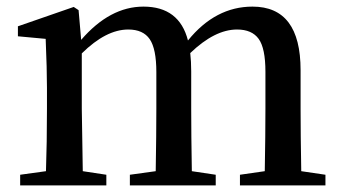

<svg xmlns="http://www.w3.org/2000/svg" viewBox="-20 -561 1035 581"><path d="M891.6 -43 964.8 -32.2V0H706.1V-32.2L781.2 -43Q783.2 -154.3 783.2 -232.4V-343.8Q783.2 -415 762.7 -443.4Q742.2 -471.7 697.3 -471.7Q629.9 -471.7 555.7 -400.4Q558.6 -375 558.6 -344.7V-232.4Q558.6 -154.3 560.5 -43L632.8 -32.2V0H373V-32.2L451.2 -43Q453.1 -154.3 453.1 -232.4V-342.8Q453.1 -413.1 433.1 -442.4Q413.1 -471.7 368.2 -471.7Q300.8 -471.7 227.5 -399.4V-232.4Q227.5 -210 230.5 -43L301.8 -32.2V0H41V-32.2L119.1 -43Q122.1 -127.9 122.1 -232.4V-295.9Q122.1 -351.6 118.2 -443.4L34.2 -451.2V-481.4L203.1 -540L217.8 -530.3L225.6 -440.4Q312.5 -541 414.1 -541Q522.5 -541 548.8 -438.5Q631.8 -541 744.1 -541Q889.6 -541 889.6 -348.6V-232.4Q889.6 -154.3 891.6 -43Z"/></svg>

Font: Bpmf Zihi Serif SemiBold
Style: SemiBold
Weight: 600
Foundry: But Ko
Version: Version 1.320